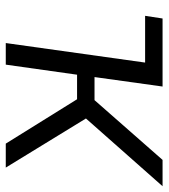

<svg xmlns="http://www.w3.org/2000/svg" viewBox="20 -590 570 649"><g transform="rotate(90 304.5 -265.0)"><path d="M465 0H546L380 -271L609 -530H520L318 -300H240L272 -530H42L33 -471H191L125 0H198L232 -241H315Z"/></g></svg>

Font: Cheyenne Sans Light
Style: Italic
Weight: 300
Italic angle: -8.13011°
Designer: The Public Sans project authors (U.S. Web Design System), Libre Franklin designed by Pablo Impallari and Rodrigo Fuenzal
Foundry: The Cheyenne Sans Project Authors
Version: Version 2.007